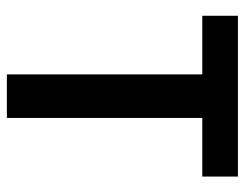

<svg xmlns="http://www.w3.org/2000/svg" viewBox="-97 -617 714 560"><g transform="rotate(90 260.0 -337.0)"><path d="M495 -570H324V0H197V-570H26V-674H495Z"/></g></svg>

Font: Hind Guntur SemiBold
Style: Regular
Weight: 600
Designer: Manushi Parikh, Hitesh Malaviya
Foundry: Indian Type Foundry
Version: Version 1.000;PS 1.0;hotconv 1.0.86;makeotf.lib2.5.63406; tt